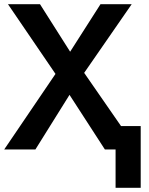

<svg xmlns="http://www.w3.org/2000/svg" viewBox="-26 -714 712 917"><path d="M-6 0 239 -361 12 -694H165L309 -467L454 -694H603L376 -366L552 -112H646V183H526V0H475L306 -261L143 0Z"/></svg>

Font: Cantarell
Style: Bold
Weight: 700
Designer: Dave Crossland, Nikolaus Waxweiler, Florian Fecher, Jacques Le Bailly, Eben Sorkin, Alexei Vanyashin, Alexios Zavras, Em
Version: Version 0.303